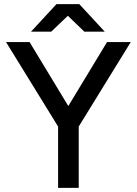

<svg xmlns="http://www.w3.org/2000/svg" viewBox="-20 -902 656 922"><path d="M356 -291 267 -325 494 -700H608ZM259 0V-336H358V0ZM261 -291 9 -700H122L349 -325ZM385 -750 252 -878V-882H361L483 -750ZM129 -750 251 -882H360V-878L226 -750Z"/></svg>

Font: Figtree Light Medium
Style: Regular
Weight: 500
Version: Version 2.001;gftools[0.9.30]